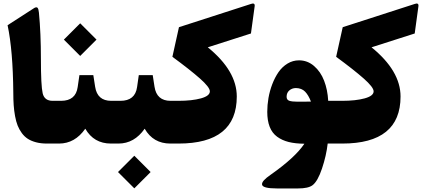

<svg xmlns="http://www.w3.org/2000/svg" viewBox="-20 -812 2420 1086"><path d="M211.4 -479.5Q211.4 -326.7 221.4 -284.2Q231.4 -241.7 277.8 -241.7H281.7Q293.9 -241.7 293.9 -147.9V-83.5Q293.9 0 281.7 0H245.6Q211.4 0 184.3 -7.1Q157.2 -14.2 137.7 -26.6Q118.2 -39.1 103.5 -59.1Q88.9 -79.1 79.8 -101.8Q70.8 -124.5 65.2 -155.3Q59.6 -186 57.4 -217.3Q55.2 -248.5 55.2 -288.1Q53.2 -526.4 22.9 -669.4L174.3 -767.1Q187 -773.9 192.6 -767.6Q198.2 -761.2 200.2 -740.2Q211.4 -624 211.4 -479.5Z M276.9 0Q250 0 250 -83.5V-147.9Q250 -241.7 276.9 -241.7H325.2Q408.7 -241.7 419.4 -319.8L429.2 -387.2H507.8L518.1 -321.3Q530.3 -241.7 608.9 -241.7H617.7Q629.9 -241.7 629.9 -147.9V-83.5Q629.9 0 617.7 0H607.4Q510.7 0 462.4 -84Q403.8 0 314 0ZM434.1 -679.7 525.4 -588.4Q525.9 -587.9 525.4 -587.4L434.1 -496.1Q433.6 -495.6 433.1 -496.1L341.8 -587.4Q341.3 -587.9 341.8 -588.4L433.1 -679.7Q433.6 -680.2 434.1 -679.7Z M612.8 0Q585.9 0 585.9 -83.5V-147.9Q585.9 -241.7 612.8 -241.7H661.1Q744.6 -241.7 755.4 -319.8L765.1 -387.2H843.8L854 -321.3Q866.2 -241.7 944.8 -241.7H953.6Q965.8 -241.7 965.8 -147.9V-83.5Q965.8 0 953.6 0H943.4Q846.7 0 798.3 -84Q739.7 0 649.9 0ZM740.2 69.3 831.5 160.6Q832 161.1 831.5 161.6L740.2 252.9Q739.7 253.4 739.3 252.9L647.9 161.6Q647.5 161.1 647.9 160.6L739.3 69.3Q739.7 68.8 740.2 69.3Z M948.7 0Q921.9 0 921.9 -83.5V-147.9Q921.9 -241.7 948.7 -241.7H988.8Q1065.9 -241.7 1116.5 -255.6Q1167 -269.5 1167 -295.4Q1167 -318.4 1110.6 -368.2Q1054.2 -418 955.1 -490.7L992.2 -658.2L1400.4 -790Q1411.1 -793.9 1416.5 -790.5Q1421.9 -787.1 1420.4 -776.4L1399.4 -622.6L1155.3 -544.4Q1319.3 -411.1 1319.3 -266.1Q1319.3 0 989.7 0Z M1663.1 -236.8Q1709 -236.8 1738.8 -237.3Q1725.1 -273.4 1705.8 -293.5Q1686.5 -313.5 1653.3 -314Q1631.3 -313.5 1616.2 -300.3Q1601.1 -287.1 1601.1 -264.6Q1601.1 -247.1 1616.5 -241.9Q1631.8 -236.8 1663.1 -236.8ZM1510.3 176.8Q1648.9 79.6 1701.7 1Q1650.4 0.5 1613 -8.8Q1575.7 -18.1 1547.6 -38.6Q1519.5 -59.1 1505.6 -94.2Q1491.7 -129.4 1491.7 -179.2Q1491.7 -217.8 1498.5 -257.6Q1505.4 -297.4 1520 -335.7Q1534.7 -374 1555.4 -404.1Q1576.2 -434.1 1606.2 -452.4Q1636.2 -470.7 1671.4 -470.7Q1719.2 -470.7 1756.3 -438.7Q1793.5 -406.7 1813.2 -355.7Q1833 -304.7 1836.4 -241.7H1879.9Q1892.1 -241.7 1892.1 -147.9V-83.5Q1892.1 0 1879.9 0H1833.5Q1825.7 68.8 1801.3 141.4Q1776.9 213.9 1747.6 235.8Q1723.6 253.9 1665.5 253.9H1546.4Q1505.4 253.9 1484.4 248.3Q1463.4 242.7 1462.2 231.9Q1460.9 221.2 1472.9 207.8Q1484.9 194.3 1510.3 176.8Z M1875 0Q1848.1 0 1848.1 -83.5V-147.9Q1848.1 -241.7 1875 -241.7H1915Q1992.2 -241.7 2042.7 -255.6Q2093.3 -269.5 2093.3 -295.4Q2093.3 -318.4 2036.9 -368.2Q1980.5 -418 1881.3 -490.7L1918.5 -658.2L2326.7 -790Q2337.4 -793.9 2342.8 -790.5Q2348.1 -787.1 2346.7 -776.4L2325.7 -622.6L2081.5 -544.4Q2245.6 -411.1 2245.6 -266.1Q2245.6 0 1916 0Z"/></svg>

Font: Sahel Black FD-WOL
Style: Black-FD-WOL
Weight: 900
Foundry: Saber Rastikerdar (saber.rastikerdar@gmail.com)
Version: Version 2.0.2